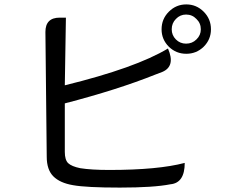

<svg xmlns="http://www.w3.org/2000/svg" viewBox="-20 -830 1040 871"><path d="M778 -744Q759 -725 759 -697Q759 -670 778 -651Q797 -632 824 -632Q852 -632 871 -651Q891 -670 891 -697Q891 -725 871 -744Q852 -764 824 -764Q797 -764 778 -744ZM746 -618Q713 -651 713 -697Q713 -744 746 -777Q779 -810 825 -810Q871 -810 904 -777Q937 -744 937 -697Q937 -651 904 -618Q871 -586 825 -586Q779 -586 746 -618ZM274 -443Q596 -522 742 -610Q777 -530 717 -504Q704 -499 683 -491Q513 -423 274 -361V-141Q274 -105 289 -90Q305 -75 344 -67Q394 -59 476 -59Q697 -59 818 -91Q818 0 753 6Q677 21 524 21Q371 21 311 10Q252 0 222 -30Q192 -60 192 -119L186 -685Q186 -750 251 -750H279Z"/></svg>

Font: Swei Toothpaste CJK TC
Style: Regular
Weight: 400
Version: Version 1.0